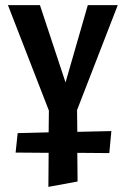

<svg xmlns="http://www.w3.org/2000/svg" viewBox="-20 -441 491 750"><path d="M281 -11 282 74 415 71 407 157 282 156 283 268 169 289 170 156 41 155 49 79 170 76 171 -9 11 -421H136L236 -119L323 -421H440Z"/></svg>

Font: EauTest
Style: Bold
Weight: 700
Designer: Christian Thalmann (Catharsis Fonts)
Version: Version 0.001;PS 000.001;hotconv 1.0.88;makeotf.lib2.5.64775